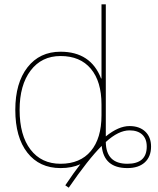

<svg xmlns="http://www.w3.org/2000/svg" viewBox="-20 -770 732 891"><path d="M71 -260Q71 -142 121.5 -76Q172 -10 261 -10Q352 -10 401.5 -69Q451 -128 451 -235V-285Q451 -392 401.5 -451Q352 -510 261 -510Q173 -510 122 -442.5Q71 -375 71 -260ZM51 -260Q51 -385 107.5 -457.5Q164 -530 261 -530Q401 -530 449 -406H451V-750H471V-137Q530 -185 581 -185Q627 -185 654 -159.5Q681 -134 681 -90Q681 -43 652 -16.5Q623 10 571 10Q462 10 452 -93Q389 -30 299 101L283 90Q326 26 353 -8Q314 10 261 10Q163 10 107 -61.5Q51 -133 51 -260ZM471 -111Q472 -10 571 -10Q661 -10 661 -90Q661 -126 640 -145.5Q619 -165 581 -165Q530 -165 471 -111Z"/></svg>

Font: M PLUS 1p Thin
Style: Regular
Weight: 250
Version: Version 1.062